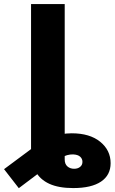

<svg xmlns="http://www.w3.org/2000/svg" viewBox="-102 -748 580 972"><path d="M268.6 204.1Q194.8 204.1 147.5 182.4Q100.1 160.6 77.6 118.7Q55.2 76.7 55.2 16.1V-99.6H225.6V59.6Q225.6 82.5 239.3 94.5Q252.9 106.4 273.4 106.4Q291.5 106.4 303.5 96.9Q315.4 87.4 315.4 71.3Q315.4 55.7 303.7 45.2Q292 34.7 268.1 33.7Q253.4 33.2 237.3 37.6Q221.2 42 199 54.7Q176.8 67.4 143.6 91.3L-6.8 204.6L-81.5 108.4L70.3 -4.4Q107.4 -32.2 156.2 -52.7Q205.1 -73.2 260.7 -73.2Q352.5 -73.2 405.3 -30.3Q458 12.7 458 78.1Q458 138.7 409.4 171.4Q360.8 204.1 268.6 204.1ZM225.6 -727.5V0H55.2V-727.5Z"/></svg>

Font: Inter 16pt ExtraBold
Style: Regular
Weight: 800
Version: Version 4.001;git-66647c0bb